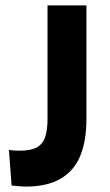

<svg xmlns="http://www.w3.org/2000/svg" viewBox="-20 -680 409 711"><path d="M23 7 13 -125Q24 -123 35 -122.5Q46 -122 52 -122Q94 -122 116 -134Q138 -146 147 -172Q156 -198 156 -240V-660H300V-239Q300 -158 277 -102.5Q254 -47 204 -18Q154 11 75 11Q66 11 54 10Q42 9 23 7Z"/></svg>

Font: Bricolage Grotesque 48pt Condensed ExtraBold
Style: Bold
Weight: 700
Version: Version 1.000;gftools[0.9.30]